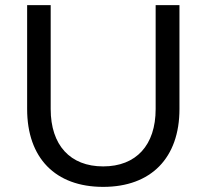

<svg xmlns="http://www.w3.org/2000/svg" viewBox="-20 -720 806 750"><path d="M681 -294V-700H588V-294C588 -153 512 -70 383 -70C254 -70 178 -153 178 -294V-700H86V-294C86 -103 196 10 383 10C570 10 681 -103 681 -294Z"/></svg>

Font: Gully
Style: Regular
Weight: 400
Designer: jaikishan Patel
Foundry: MagicType
Version: Version 1.000;Glyphs 3.2 (3242)